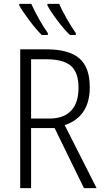

<svg xmlns="http://www.w3.org/2000/svg" viewBox="-20 -968 534 988"><path d="M442 -519Q442 -368 313 -324L477 0H412L261 -309H140V0H84V-714H221Q334 -714 388 -668Q442 -622 442 -519ZM140 -663V-358H235Q307 -358 345.5 -398Q384 -438 384 -517Q384 -596 344.5 -629.5Q305 -663 218 -663ZM226 -798V-788H195Q168 -814 132.5 -861Q97 -908 79 -940V-948H141Q157 -912 182 -868Q207 -824 226 -798ZM370 -798V-788H340Q313 -813 276.5 -861Q240 -909 224 -940V-948H285Q298 -916 324.5 -870Q351 -824 370 -798Z"/></svg>

Font: Noto Sans Display Light Narrow
Style: Regular
Weight: 300
Width: 4
Designer: Monotype Design team
Foundry: Monotype Imaging Inc.
Version: Version 1.000